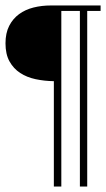

<svg xmlns="http://www.w3.org/2000/svg" viewBox="-25 -519 388 702"><path d="M293.9 -479V163.1H267.1V-479H199.2V163.1H171.9V-222.2Q137.2 -222.7 105.2 -229.5Q73.2 -236.3 48.8 -252.2Q24.4 -268.1 9.8 -294.4Q-4.9 -320.8 -4.9 -360.8Q-4.9 -397.9 8.5 -424.3Q22 -450.7 44.7 -467.3Q67.4 -483.9 97.4 -491.5Q127.4 -499 161.1 -499H342.8V-479Z"/></svg>

Font: Scheherazade Rohingya
Style: Regular
Weight: 400
Designer: SIL International
Foundry: SIL International
Version: Version 2.000 (build 440/429)